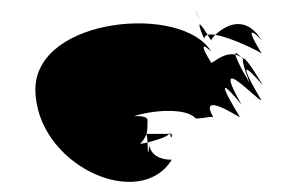

<svg xmlns="http://www.w3.org/2000/svg" viewBox="-20 -432 590 380"><path d="M50 -256C50 -106 256 -12 320 -116C298 -115 277 -126 276 -145C272 -120 273 -130 272 -150C265 -148 259 -148 257 -147C263 -153 267 -159 270 -167H315C309 -160 287 -154 272 -150C272 -155 271 -161 270 -167C272 -175 272 -184 272 -194C272 -201 259 -203 245 -202C281 -214 346 -219 366 -199C366 -194 399 -203 402 -200C372 -254 452 -200 455 -200C386 -314 458 -225 458 -225C393 -339 494 -228 497 -234C429 -350 500 -262 500 -264C475 -305 465 -317 462 -316C461 -317 458 -318 457 -319L461 -315C458 -309 474 -268 474 -268C454 -301 447 -318 446 -324C450 -323 453 -321 457 -319C450 -326 445 -330 446 -324C421 -329 400 -305 398 -308C364 -363 398 -330 398 -330C342 -424 52 -399 50 -256ZM315 -167H317C317 -168 316 -170 316 -170C316 -169 316 -168 315 -167ZM320 -167C320 -167 317 -167 317 -167C317 -163 318 -159 320 -161ZM366 -412C368 -408 371 -401 376 -394C376 -394 371 -402 366 -412ZM384 -355C384 -359 387 -362 391 -363C366 -403 375 -376 384 -355ZM391 -363C393 -360 395 -356 398 -352C398 -353 400 -357 406 -363C400 -364 395 -364 391 -363ZM406 -363C439 -358 497 -328 498 -326C454 -398 496 -355 498 -352C465 -406 424 -380 406 -363Z"/></svg>

Font: Getaway
Style: Regular
Weight: 400
Version: Version 0.1